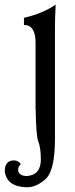

<svg xmlns="http://www.w3.org/2000/svg" viewBox="-73 -542 320 816"><path d="M42 253.9Q-44.9 252.4 -52.7 185.5Q-52.7 141.6 -15.6 139.6Q5.9 139.6 15.6 155.8Q4.4 163.6 3.9 181.2Q7.3 206.1 41.5 206.1Q100.6 201.7 100.6 135.7Q100.6 85.9 89.4 58.1Q80.6 36.1 78.6 -73.7H78.1V-360.4Q78.1 -436 28.8 -436V-466.3Q109.9 -484.9 163.6 -522.5Q160.6 -463.4 160.6 -431.6V46.9Q160.6 181.6 121.8 217.8Q83 253.9 42 253.9Z"/></svg>

Font: Kelvinch
Style: Regular
Weight: 400
Designer: Paul James MIller
Foundry: High-Logic / Made with FontCreator
Version: Version 3.30 September 23, 2016